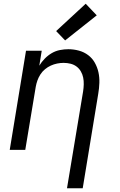

<svg xmlns="http://www.w3.org/2000/svg" viewBox="-20 -801 640 1026"><path d="M338 205 424 -312Q427 -331 427.5 -350Q428 -369 424.5 -386.5Q421 -404 412 -419.5Q403 -435 389 -445.5Q375 -456 357 -460.5Q339 -465 320 -465Q303 -465 285.5 -461.5Q268 -458 251.5 -450.5Q235 -443 220.5 -431Q206 -419 196 -403.5Q186 -388 180 -371Q174 -354 171 -337L115 0H32L119 -530H203L190 -450Q202 -470 219 -487.5Q236 -505 256.5 -517Q277 -529 300 -533.5Q323 -538 345 -538Q374 -538 401.5 -530.5Q429 -523 451 -506.5Q473 -490 486.5 -466Q500 -442 506 -415Q512 -388 511 -358.5Q510 -329 505 -300L422 205ZM328 -585 280 -635 438 -781 497 -719Z"/></svg>

Font: Iosevka Curly Extended Oblique
Style: Regular
Weight: 400
Width: 7
Italic angle: -9°
Monospace: yes
Designer: Belleve Invis
Foundry: Belleve Invis
Version: Version 11.1.0; ttfautohint (v1.8.3)